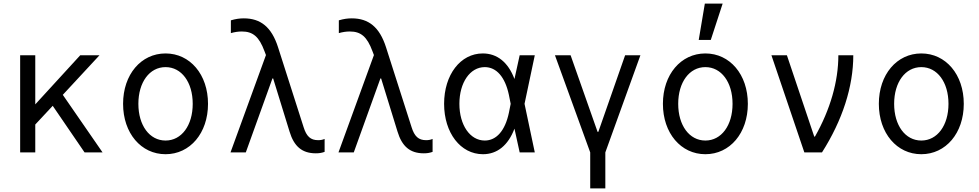

<svg xmlns="http://www.w3.org/2000/svg" viewBox="-20 -847 5440 1067"><path d="M92 0H176V-155L273 -259L450 0H550L329 -320L533 -540H426L176 -267V-540H92Z M900 10C1036 10 1136 -107 1136 -270C1136 -433 1036 -550 900 -550C764 -550 664 -433 664 -270C664 -107 764 10 900 10ZM900 -66C811 -66 749 -150 749 -270C749 -390 811 -474 900 -474C989 -474 1051 -390 1051 -270C1051 -150 989 -66 900 -66Z M1261 0H1346L1494 -411H1498L1589 -116C1614 -33 1659 5 1735 5C1753 5 1767 3 1784 -3V-75C1773 -70 1761 -68 1748 -68C1706 -68 1683 -89 1667 -141L1525 -585C1489 -697 1428 -745 1335 -745C1312 -745 1290 -742 1263 -734V-663C1284 -669 1304 -672 1324 -672C1386 -672 1420 -643 1450 -562L1458 -541Z M1861 0H1946L2094 -411H2098L2189 -116C2214 -33 2259 5 2335 5C2353 5 2367 3 2384 -3V-75C2373 -70 2361 -68 2348 -68C2306 -68 2283 -89 2267 -141L2125 -585C2089 -697 2028 -745 1935 -745C1912 -745 1890 -742 1863 -734V-663C1884 -669 1904 -672 1924 -672C1986 -672 2020 -643 2050 -562L2058 -541Z M2663 -550C2539 -550 2448 -432 2448 -270C2448 -109 2539 10 2664 10C2743 10 2804 -39 2839 -132L2868 0H2952L2895 -270L2952 -540H2868L2839 -408C2804 -501 2743 -550 2663 -550ZM2808 -220C2787 -121 2739 -66 2674 -66C2592 -66 2533 -152 2533 -270C2533 -388 2592 -474 2674 -474C2739 -474 2787 -419 2808 -320L2818 -270Z M3260 200H3344V0L3539 -540H3454L3305 -114H3301L3151 -540H3064L3260 0Z M3900 10C4036 10 4136 -107 4136 -270C4136 -433 4036 -550 3900 -550C3764 -550 3664 -433 3664 -270C3664 -107 3764 10 3900 10ZM3900 -66C3811 -66 3749 -150 3749 -270C3749 -390 3811 -474 3900 -474C3989 -474 4051 -390 4051 -270C4051 -150 3989 -66 3900 -66ZM3996 -827H3897L3863 -625H3930Z M4450 0H4548C4662 -179 4722 -366 4722 -540H4639C4639 -394 4594 -238 4509 -88H4505L4353 -540H4267Z M5100 10C5236 10 5336 -107 5336 -270C5336 -433 5236 -550 5100 -550C4964 -550 4864 -433 4864 -270C4864 -107 4964 10 5100 10ZM5100 -66C5011 -66 4949 -150 4949 -270C4949 -390 5011 -474 5100 -474C5189 -474 5251 -390 5251 -270C5251 -150 5189 -66 5100 -66Z"/></svg>

Font: CommitMono
Style: 400Regular
Weight: 400
Monospace: yes
Designer: Eigil Nikolajsen
Foundry: Eigil Nikolajsen
Version: Version 1.143